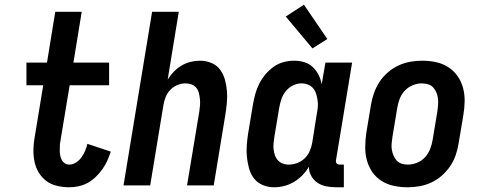

<svg xmlns="http://www.w3.org/2000/svg" viewBox="-20 -785 2040 813"><path d="M273 8Q247 8 221.5 2Q196 -4 176.5 -18.5Q157 -33 144 -54.5Q131 -76 126 -101Q121 -126 121.5 -152.5Q122 -179 127 -205L163 -424H92V-520H179L214 -735H326L291 -520H442V-424H275L236 -189Q234 -179 233.5 -168.5Q233 -158 233 -147.5Q233 -137 235 -126.5Q237 -116 241.5 -107.5Q246 -99 254.5 -93.5Q263 -88 273 -88Q288 -88 302 -97Q316 -106 325.5 -119.5Q335 -133 341 -147.5Q347 -162 350 -176L449 -143Q443 -124 434.5 -105Q426 -86 413.5 -68.5Q401 -51 385.5 -36Q370 -21 352 -11Q334 -1 313.5 3.5Q293 8 273 8Z M503 0 624 -735H737L690 -448Q701 -466 716 -481.5Q731 -497 749 -507.5Q767 -518 787 -523Q807 -528 827 -528Q852 -528 875 -518.5Q898 -509 912 -490Q926 -471 932.5 -447.5Q939 -424 941 -399Q943 -374 940.5 -348.5Q938 -323 934 -298L885 0H772L824 -313Q826 -327 827 -340Q828 -353 826.5 -366Q825 -379 822 -391.5Q819 -404 811 -413.5Q803 -423 791 -427.5Q779 -432 765 -432Q748 -432 731 -425Q714 -418 701 -404.5Q688 -391 681.5 -374Q675 -357 672 -340L616 0Z M1141 8Q1115 8 1092.5 -1.5Q1070 -11 1055.5 -29.5Q1041 -48 1034.5 -72Q1028 -96 1025.5 -120.5Q1023 -145 1025 -171Q1027 -197 1031 -222L1051 -342Q1055 -365 1061 -387Q1067 -409 1077.5 -430Q1088 -451 1103.5 -469.5Q1119 -488 1138.5 -502Q1158 -516 1180.5 -522Q1203 -528 1225 -528Q1248 -528 1269 -521.5Q1290 -515 1305 -500.5Q1320 -486 1329.5 -467Q1339 -448 1342 -427L1358 -520H1471L1403 -108Q1402 -104 1402.5 -100Q1403 -96 1405.5 -93Q1408 -90 1411.5 -89Q1415 -88 1419 -88H1436V8H1403Q1382 8 1361.5 4Q1341 0 1324.5 -11Q1308 -22 1298 -40Q1288 -58 1288 -79Q1277 -60 1260.5 -43Q1244 -26 1224.5 -14.5Q1205 -3 1183.5 2.5Q1162 8 1141 8ZM1202 -88Q1220 -88 1238 -94.5Q1256 -101 1270 -114.5Q1284 -128 1291.5 -145.5Q1299 -163 1302 -180L1321 -300Q1324 -315 1325.5 -330Q1327 -345 1325 -359Q1323 -373 1319 -386.5Q1315 -400 1306.5 -410.5Q1298 -421 1284.5 -426.5Q1271 -432 1257 -432Q1238 -432 1220 -423Q1202 -414 1189.5 -398Q1177 -382 1171 -363.5Q1165 -345 1162 -327L1142 -207Q1140 -193 1138.5 -179.5Q1137 -166 1138.5 -153Q1140 -140 1144 -128Q1148 -116 1156.5 -106.5Q1165 -97 1177 -92.5Q1189 -88 1202 -88ZM1303 -580 1190 -715 1267 -765 1366 -620Z M1706 8Q1676 8 1647.5 2Q1619 -4 1595.5 -19Q1572 -34 1556.5 -56.5Q1541 -79 1533.5 -106.5Q1526 -134 1526.5 -163.5Q1527 -193 1531 -222L1551 -342Q1555 -367 1564 -392Q1573 -417 1587.5 -439Q1602 -461 1623 -479Q1644 -497 1668 -508Q1692 -519 1717 -523.5Q1742 -528 1767 -528Q1797 -528 1825.5 -522Q1854 -516 1877.5 -501Q1901 -486 1917 -463.5Q1933 -441 1940.5 -413.5Q1948 -386 1947.5 -356.5Q1947 -327 1942 -298L1922 -178Q1918 -153 1909.5 -128Q1901 -103 1886 -81Q1871 -59 1850.5 -41Q1830 -23 1806 -12Q1782 -1 1756.5 3.5Q1731 8 1706 8ZM1707 -88Q1726 -88 1746 -96Q1766 -104 1780 -119.5Q1794 -135 1801.5 -154.5Q1809 -174 1812 -193L1832 -313Q1834 -327 1835 -341Q1836 -355 1834.5 -368Q1833 -381 1828 -393Q1823 -405 1814.5 -414.5Q1806 -424 1793 -428Q1780 -432 1766 -432Q1747 -432 1727.5 -424Q1708 -416 1693.5 -400.5Q1679 -385 1672 -365.5Q1665 -346 1662 -327L1642 -207Q1640 -193 1638.5 -179Q1637 -165 1639 -152Q1641 -139 1646 -127Q1651 -115 1659.5 -105.5Q1668 -96 1680.5 -92Q1693 -88 1707 -88Z"/></svg>

Font: Iosevka Curly
Style: Bold Italic
Weight: 700
Italic angle: -9°
Monospace: yes
Designer: Belleve Invis
Foundry: Belleve Invis
Version: Version 22.1.2; ttfautohint (v1.8.4)